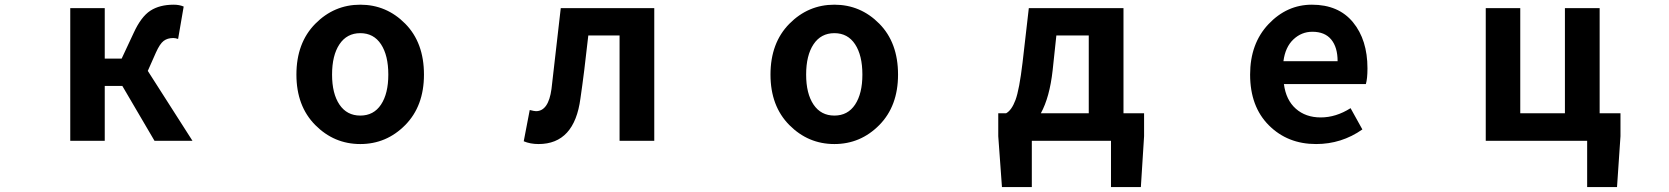

<svg xmlns="http://www.w3.org/2000/svg" viewBox="-20 -594 7040 810"><path d="M603.5 -294.9 792 0H631.8L496.1 -231.4H421.9V0H276.4V-559.6H421.9V-346.7H493.2L543.9 -455.1Q575.2 -523.4 614.3 -548.8Q653.3 -574.2 712.9 -574.2Q736.3 -574.2 754.9 -566.4L731.4 -429.7Q719.7 -433.6 710.9 -433.6Q686.5 -433.6 670.4 -421.4Q654.3 -409.2 637.7 -372.1Z M1230.5 -279.3Q1230.5 -413.1 1310.1 -493.7Q1389.6 -574.2 1500 -574.2Q1610.4 -574.2 1689.5 -494.1Q1768.6 -414.1 1768.6 -279.3Q1768.6 -146.5 1689.5 -66.4Q1610.4 13.7 1500 13.7Q1389.6 13.7 1310.1 -66.4Q1230.5 -146.5 1230.5 -279.3ZM1618.2 -279.3Q1618.2 -360.4 1587.4 -407.2Q1556.6 -454.1 1500 -454.1Q1443.4 -454.1 1412.1 -407.2Q1380.9 -360.4 1380.9 -279.3Q1380.9 -199.2 1412.1 -152.8Q1443.4 -106.4 1500 -106.4Q1556.6 -106.4 1587.4 -152.8Q1618.2 -199.2 1618.2 -279.3Z M2252 13.7Q2216.8 13.7 2189.5 2L2214.8 -129.9Q2234.4 -125 2241.2 -125Q2293.9 -125 2306.6 -218.8Q2321.3 -343.8 2345.7 -559.6H2740.2V0H2593.8V-444.3H2461.9Q2444.3 -284.2 2428.7 -178.7Q2403.3 13.7 2252 13.7Z M3230.5 -279.3Q3230.5 -413.1 3310.1 -493.7Q3389.6 -574.2 3500 -574.2Q3610.4 -574.2 3689.5 -494.1Q3768.6 -414.1 3768.6 -279.3Q3768.6 -146.5 3689.5 -66.4Q3610.4 13.7 3500 13.7Q3389.6 13.7 3310.1 -66.4Q3230.5 -146.5 3230.5 -279.3ZM3618.2 -279.3Q3618.2 -360.4 3587.4 -407.2Q3556.6 -454.1 3500 -454.1Q3443.4 -454.1 3412.1 -407.2Q3380.9 -360.4 3380.9 -279.3Q3380.9 -199.2 3412.1 -152.8Q3443.4 -106.4 3500 -106.4Q3556.6 -106.4 3587.4 -152.8Q3618.2 -199.2 3618.2 -279.3Z M4436.5 -444.3 4420.9 -297.9Q4408.2 -183.6 4371.1 -116.2H4573.2V-444.3ZM4719.7 -116.2H4806.6V-19.5L4793 195.3H4667V0H4333V195.3H4207L4191.4 -19.5V-116.2H4224.6Q4248 -128.9 4264.2 -172.4Q4280.3 -215.8 4293.9 -330.1L4320.3 -559.6H4719.7Z M5532.2 13.7Q5412.1 13.7 5333 -65.4Q5253.9 -144.5 5253.9 -279.3Q5253.9 -410.2 5331.5 -492.2Q5409.2 -574.2 5514.6 -574.2Q5627 -574.2 5688 -500Q5749 -425.8 5749 -305.7Q5749 -261.7 5742.2 -239.3H5396.5Q5405.3 -171.9 5446.8 -135.3Q5488.3 -98.6 5551.8 -98.6Q5616.2 -98.6 5677.7 -137.7L5727.5 -47.9Q5639.6 13.7 5532.2 13.7ZM5394.5 -335.9H5623Q5623 -394.5 5596.2 -427.2Q5569.3 -460 5516.6 -460Q5470.7 -460 5436.5 -427.7Q5402.3 -395.5 5394.5 -335.9Z M6728.5 -116.2H6816.4V-19.5L6801.8 195.3H6675.8V0H6248V-559.6H6393.6V-116.2H6582V-559.6H6728.5Z"/></svg>

Font: GenEi Gothic M Regular
Style: Bold
Weight: 700
Designer: o_tamon (Modified); [Source Han Sans]
Ryoko NISHIZUKA  (kana & ideographs); Paul D. Hunt (Latin, Greek & Cyrillic); Wenl
Version: Version 1.1a;Original Version 1.004